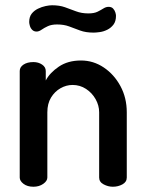

<svg xmlns="http://www.w3.org/2000/svg" viewBox="-20 -710 552 730"><path d="M107 0Q84 0 69.5 -11Q55 -22 55 -35V-440Q55 -455 69.5 -464.5Q84 -474 107 -474Q126 -474 140 -464.5Q154 -455 154 -440V-404Q169 -433 203.5 -456.5Q238 -480 288 -480Q335 -480 374.5 -453.5Q414 -427 438 -382.5Q462 -338 462 -283V-35Q462 -18 445.5 -9Q429 0 409 0Q391 0 374 -9Q357 -18 357 -35V-283Q357 -309 343.5 -333Q330 -357 307 -372Q284 -387 256 -387Q232 -387 210 -374.5Q188 -362 174 -339Q160 -316 160 -283V-35Q160 -22 144.5 -11Q129 0 107 0ZM336 -586Q306 -586 284.5 -594Q263 -602 243 -609.5Q223 -617 197 -617Q176 -617 162 -610.5Q148 -604 138 -597Q128 -590 119 -590Q109 -590 102.5 -596.5Q96 -603 93.5 -612Q91 -621 91 -626Q91 -646 100.5 -658Q110 -670 124.5 -677Q139 -684 153.5 -687Q168 -690 178 -690Q206 -690 227 -682.5Q248 -675 269 -667Q290 -659 316 -659Q338 -659 351 -665.5Q364 -672 373.5 -678Q383 -684 393 -684Q404 -684 410 -677.5Q416 -671 418.5 -663Q421 -655 421 -650Q421 -629 411.5 -616.5Q402 -604 388 -597Q374 -590 359.5 -588Q345 -586 336 -586Z"/></svg>

Font: Dosis ExtraLight SemiBold
Style: Regular
Weight: 600
Version: Version 3.001; ttfautohint (v1.8.2)